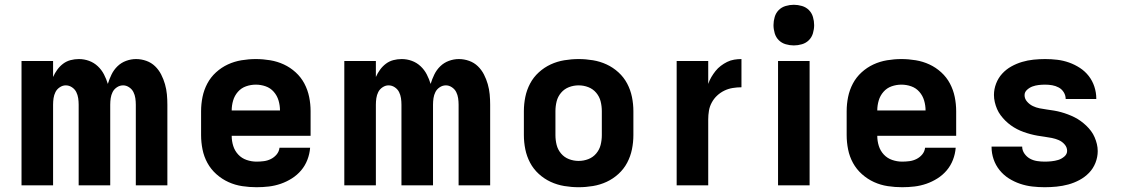

<svg xmlns="http://www.w3.org/2000/svg" viewBox="-20 -775 4690 803"><path d="M70 0V-520H202V-453Q209 -469 219.5 -483.5Q230 -498 244 -508.5Q258 -519 275 -523.5Q292 -528 310 -528Q332 -528 352.5 -520.5Q373 -513 389 -498Q405 -483 415 -463.5Q425 -444 431 -424Q437 -444 446.5 -463.5Q456 -483 471.5 -498Q487 -513 507.5 -520.5Q528 -528 549 -528Q571 -528 592 -520.5Q613 -513 628.5 -498Q644 -483 654 -463.5Q664 -444 670 -423Q676 -402 678 -380.5Q680 -359 680 -337V0H548V-337Q548 -351 546 -364.5Q544 -378 538 -390Q532 -402 520 -410Q508 -418 495 -418Q481 -418 469 -410Q457 -402 451 -390Q445 -378 443 -364.5Q441 -351 441 -337V0H309V-337Q309 -351 307 -364.5Q305 -378 299 -390Q293 -402 281 -410Q269 -418 255 -418Q242 -418 230 -410Q218 -402 212 -390Q206 -378 204 -364.5Q202 -351 202 -337V0Z M1053 8Q1023 8 993 3.5Q963 -1 935.5 -13.5Q908 -26 885 -46.5Q862 -67 847.5 -93.5Q833 -120 827 -150Q821 -180 821 -210V-310Q821 -340 827 -369.5Q833 -399 847 -425.5Q861 -452 883.5 -472.5Q906 -493 933 -505.5Q960 -518 990 -523Q1020 -528 1050 -528Q1080 -528 1110 -523Q1140 -518 1167 -505.5Q1194 -493 1216.5 -472.5Q1239 -452 1253 -425.5Q1267 -399 1273 -369.5Q1279 -340 1279 -310V-207H949Q949 -185 955.5 -164.5Q962 -144 976.5 -128.5Q991 -113 1011.5 -106Q1032 -99 1053 -99Q1068 -99 1083.5 -101Q1099 -103 1113 -110Q1127 -117 1137 -129Q1147 -141 1149 -157H1277Q1275 -131 1265.5 -106.5Q1256 -82 1239.5 -62.5Q1223 -43 1201 -29Q1179 -15 1154.5 -6.5Q1130 2 1104.5 5Q1079 8 1053 8ZM949 -313H1151Q1151 -334 1145 -354.5Q1139 -375 1125 -391Q1111 -407 1091 -414Q1071 -421 1050 -421Q1029 -421 1009 -414Q989 -407 975 -391Q961 -375 955 -354.5Q949 -334 949 -313Z M1420 0V-520H1552V-453Q1559 -469 1569.5 -483.5Q1580 -498 1594 -508.5Q1608 -519 1625 -523.5Q1642 -528 1660 -528Q1682 -528 1702.5 -520.5Q1723 -513 1739 -498Q1755 -483 1765 -463.5Q1775 -444 1781 -424Q1787 -444 1796.5 -463.5Q1806 -483 1821.5 -498Q1837 -513 1857.5 -520.5Q1878 -528 1899 -528Q1921 -528 1942 -520.5Q1963 -513 1978.5 -498Q1994 -483 2004 -463.5Q2014 -444 2020 -423Q2026 -402 2028 -380.5Q2030 -359 2030 -337V0H1898V-337Q1898 -351 1896 -364.5Q1894 -378 1888 -390Q1882 -402 1870 -410Q1858 -418 1845 -418Q1831 -418 1819 -410Q1807 -402 1801 -390Q1795 -378 1793 -364.5Q1791 -351 1791 -337V0H1659V-337Q1659 -351 1657 -364.5Q1655 -378 1649 -390Q1643 -402 1631 -410Q1619 -418 1605 -418Q1592 -418 1580 -410Q1568 -402 1562 -390Q1556 -378 1554 -364.5Q1552 -351 1552 -337V0Z M2400 8Q2370 8 2340 3Q2310 -2 2283 -14.5Q2256 -27 2233.5 -47.5Q2211 -68 2197 -94.5Q2183 -121 2177 -150.5Q2171 -180 2171 -210V-310Q2171 -340 2177 -369.5Q2183 -399 2197 -425.5Q2211 -452 2233.5 -472.5Q2256 -493 2283 -505.5Q2310 -518 2340 -523Q2370 -528 2400 -528Q2430 -528 2460 -523Q2490 -518 2517 -505.5Q2544 -493 2566.5 -472.5Q2589 -452 2603 -425.5Q2617 -399 2623 -369.5Q2629 -340 2629 -310V-210Q2629 -180 2623 -150.5Q2617 -121 2603 -94.5Q2589 -68 2566.5 -47.5Q2544 -27 2517 -14.5Q2490 -2 2460 3Q2430 8 2400 8ZM2400 -102Q2421 -102 2440.5 -109.5Q2460 -117 2473.5 -133Q2487 -149 2492 -169Q2497 -189 2497 -210V-310Q2497 -331 2492 -351Q2487 -371 2473.5 -387Q2460 -403 2440.5 -410.5Q2421 -418 2400 -418Q2379 -418 2359.5 -410.5Q2340 -403 2326.5 -387Q2313 -371 2308 -351Q2303 -331 2303 -310V-210Q2303 -189 2308 -169Q2313 -149 2326.5 -133Q2340 -117 2359.5 -109.5Q2379 -102 2400 -102Z M2810 0V-520H2942V-424Q2947 -439 2955 -452.5Q2963 -466 2972.5 -478Q2982 -490 2994.5 -499.5Q3007 -509 3021 -516Q3035 -523 3050.5 -525.5Q3066 -528 3081 -528V-410Q3063 -410 3044.5 -407Q3026 -404 3009.5 -396Q2993 -388 2979.5 -375.5Q2966 -363 2957 -346.5Q2948 -330 2945 -312Q2942 -294 2942 -276V0Z M3234 0V-520H3366V0ZM3300 -585Q3283 -585 3266 -590Q3249 -595 3237 -607Q3225 -619 3220 -636Q3215 -653 3215 -670Q3215 -687 3220 -704Q3225 -721 3237 -733Q3249 -745 3266 -750Q3283 -755 3300 -755Q3317 -755 3334 -750Q3351 -745 3363 -733Q3375 -721 3380 -704Q3385 -687 3385 -670Q3385 -653 3380 -636Q3375 -619 3363 -607Q3351 -595 3334 -590Q3317 -585 3300 -585Z M3753 8Q3723 8 3693 3.5Q3663 -1 3635.5 -13.5Q3608 -26 3585 -46.5Q3562 -67 3547.5 -93.5Q3533 -120 3527 -150Q3521 -180 3521 -210V-310Q3521 -340 3527 -369.5Q3533 -399 3547 -425.5Q3561 -452 3583.5 -472.5Q3606 -493 3633 -505.5Q3660 -518 3690 -523Q3720 -528 3750 -528Q3780 -528 3810 -523Q3840 -518 3867 -505.5Q3894 -493 3916.5 -472.5Q3939 -452 3953 -425.5Q3967 -399 3973 -369.5Q3979 -340 3979 -310V-207H3649Q3649 -185 3655.5 -164.5Q3662 -144 3676.5 -128.5Q3691 -113 3711.5 -106Q3732 -99 3753 -99Q3768 -99 3783.5 -101Q3799 -103 3813 -110Q3827 -117 3837 -129Q3847 -141 3849 -157H3977Q3975 -131 3965.5 -106.5Q3956 -82 3939.5 -62.5Q3923 -43 3901 -29Q3879 -15 3854.5 -6.5Q3830 2 3804.5 5Q3779 8 3753 8ZM3649 -313H3851Q3851 -334 3845 -354.5Q3839 -375 3825 -391Q3811 -407 3791 -414Q3771 -421 3750 -421Q3729 -421 3709 -414Q3689 -407 3675 -391Q3661 -375 3655 -354.5Q3649 -334 3649 -313Z M4349 8Q4323 8 4297 5Q4271 2 4246 -6.5Q4221 -15 4199 -29Q4177 -43 4160.5 -63.5Q4144 -84 4135.5 -109Q4127 -134 4127 -160V-162H4255Q4255 -146 4264.5 -132.5Q4274 -119 4287.5 -111.5Q4301 -104 4317 -101.5Q4333 -99 4349 -99Q4363 -99 4377.5 -100.5Q4392 -102 4405.5 -106Q4419 -110 4431 -120Q4443 -130 4443 -144Q4443 -159 4432.5 -171Q4422 -183 4408 -189Q4394 -195 4379 -198Q4364 -201 4349 -203Q4334 -205 4319.5 -207.5Q4305 -210 4290 -214Q4275 -218 4261 -223Q4247 -228 4233.5 -235Q4220 -242 4207.5 -251Q4195 -260 4184.5 -270.5Q4174 -281 4165 -293Q4156 -305 4150 -319Q4144 -333 4140.5 -348Q4137 -363 4137 -378Q4137 -402 4146 -425.5Q4155 -449 4171.5 -467Q4188 -485 4209.5 -497Q4231 -509 4254.5 -516Q4278 -523 4302.5 -525.5Q4327 -528 4351 -528Q4377 -528 4402 -525Q4427 -522 4451 -513.5Q4475 -505 4496.5 -491Q4518 -477 4533.5 -457Q4549 -437 4557 -412.5Q4565 -388 4565 -363V-361H4437Q4437 -376 4429 -389Q4421 -402 4408 -409Q4395 -416 4380.5 -418.5Q4366 -421 4351 -421Q4338 -421 4324.5 -419.5Q4311 -418 4298.5 -413.5Q4286 -409 4275.5 -399.5Q4265 -390 4265 -377Q4265 -362 4275.5 -350Q4286 -338 4299.5 -331.5Q4313 -325 4328 -322Q4343 -319 4358 -317Q4373 -315 4388 -312.5Q4403 -310 4417.5 -306Q4432 -302 4446.5 -296.5Q4461 -291 4474 -284.5Q4487 -278 4499.5 -269Q4512 -260 4523 -249.5Q4534 -239 4543 -227Q4552 -215 4558 -201Q4564 -187 4567.5 -172.5Q4571 -158 4571 -143Q4571 -118 4561.5 -94Q4552 -70 4534.5 -52Q4517 -34 4494.5 -22Q4472 -10 4448 -3.5Q4424 3 4399 5.5Q4374 8 4349 8Z"/></svg>

Font: Iosevka Aile Extrabold
Style: Regular
Weight: 800
Designer: Belleve Invis
Foundry: Belleve Invis
Version: Version 27.3.5; ttfautohint (v1.8.4)